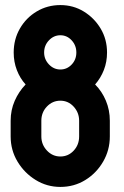

<svg xmlns="http://www.w3.org/2000/svg" viewBox="-20 -727 489 757"><path d="M218 10Q165 10 120.5 -17.5Q76 -45 49 -90Q22 -135 22 -189V-251Q22 -293 38 -329.5Q54 -366 81 -394Q59 -418 46.5 -450.5Q34 -483 34 -520Q34 -572 58.5 -614.5Q83 -657 125 -682Q167 -707 218 -707Q269 -707 310.5 -681.5Q352 -656 377 -614Q402 -572 402 -520Q402 -483 389.5 -451Q377 -419 355 -394Q382 -367 397.5 -330Q413 -293 413 -251V-189Q413 -135 386.5 -89.5Q360 -44 316 -17Q272 10 218 10ZM218 -453Q244 -453 262.5 -472.5Q281 -492 281 -520Q281 -548 262.5 -568Q244 -588 218 -588Q192 -588 173 -568Q154 -548 154 -520Q154 -493 173 -473Q192 -453 218 -453ZM218 -110Q249 -110 270.5 -133Q292 -156 292 -189V-251Q292 -283 270.5 -306.5Q249 -330 218 -330Q187 -330 165 -307Q143 -284 143 -251V-189Q143 -157 165 -133.5Q187 -110 218 -110Z"/></svg>

Font: AL Dynamic
Style: Regular
Weight: 400
Version: Version 1.000; ttfautohint (v1.8.2) -l 8 -r 50 -G 200 -x 14 